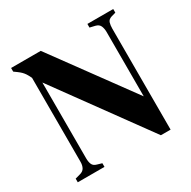

<svg xmlns="http://www.w3.org/2000/svg" viewBox="-150 -808 955 959"><g transform="rotate(-30 328.0 -328.5)"><path d="M35 0V-21L64 -29Q83 -34 90.5 -48Q98 -62 98 -82V-566Q89 -585 82.5 -594.5Q76 -604 69 -611Q62 -618 50 -627L32 -640V-661H203L535 -207V-578Q535 -598 528.5 -613Q522 -628 502 -633L472 -640V-661H621V-640L596 -633Q577 -627 572.5 -612.5Q568 -598 568 -578V4H512L131 -520V-83Q131 -62 137 -48Q143 -34 162 -29L189 -21V0Z"/></g></svg>

Font: DM Serif Text
Style: Regular
Weight: 400
Designer: Colophon Foundry, Frank Grießhammer
Foundry: Colophon Foundry
Version: Version 5.200; ttfautohint (v1.8.3)